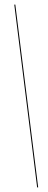

<svg xmlns="http://www.w3.org/2000/svg" viewBox="-20 -770 210 840"><path d="M47 -750H42.5L142.5 50H147Z"/></svg>

Font: Picaflor 96 pt
Style: Regular
Weight: 400
Designer: Ariel Martín Pérez
Foundry: Tunera Type Foundry
Version: Version 1.000;hotconv 1.0.109;makeotfexe 2.5.65596